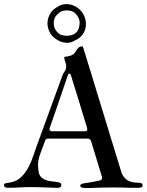

<svg xmlns="http://www.w3.org/2000/svg" viewBox="-52 -932 728 953"><path d="M370.1 -280.3Q380.9 -280.3 380.9 -289.6Q380.9 -293.9 380.4 -296.4Q377.4 -305.7 372.1 -323.2Q366.7 -340.8 359.9 -363.8Q353 -386.7 345 -412.8Q336.9 -439 328.9 -465.3Q320.8 -491.7 313 -516.4Q305.2 -541 299.3 -561Q298.3 -562 296.6 -564.5Q294.9 -566.9 291.5 -566.9Q287.1 -566.9 284.7 -558.6Q280.3 -546.4 272.7 -523.9Q265.1 -501.5 255.9 -474.1Q246.6 -446.8 236.6 -417.5Q226.6 -388.2 217.8 -363Q209 -337.9 202.6 -319.6Q196.3 -301.3 194.3 -295.4Q193.4 -293.9 193.4 -291.5Q193.4 -280.3 208.5 -280.3ZM-32.2 -12.7Q-32.2 -21 -23.7 -22.5Q-15.1 -23.9 2 -26.9Q33.7 -33.7 54.7 -54.7Q75.7 -75.7 89.8 -102.8Q104 -129.9 113.5 -159.2Q123 -188.5 131.8 -211.9L256.8 -554.2Q261.2 -566.9 264.9 -572Q268.6 -577.1 271 -580.8Q273.4 -584.5 274.9 -589.4Q276.4 -594.2 276.4 -606.4Q276.4 -611.8 274.9 -616.2Q273.4 -620.6 271.7 -625.2Q270 -629.9 268.6 -635.5Q267.1 -641.1 267.1 -649.4Q279.8 -650.9 291.3 -653.6Q302.7 -656.2 312.5 -663.1Q317.9 -667 321.8 -673.6Q325.7 -680.2 330.1 -686.5Q334.5 -692.9 340.3 -697.5Q346.2 -702.1 356 -702.1Q356.9 -702.1 357.9 -701.7Q358.9 -701.2 359.9 -698.7Q360.8 -696.3 366 -679.7Q371.1 -663.1 379.6 -635.5Q388.2 -607.9 399.2 -571.8Q410.2 -535.6 422.6 -494.9Q435.1 -454.1 448.5 -410.2Q461.9 -366.2 475.1 -323.5Q488.3 -280.8 500.2 -241Q512.2 -201.2 522.5 -168.5Q532.7 -135.7 540 -111.6Q547.4 -87.4 550.8 -76.2Q556.2 -60.1 567.9 -47.9Q579.6 -35.6 593.8 -31.2Q607.9 -26.4 619.4 -25.9Q630.9 -25.4 638.9 -24.9Q647 -24.4 651.4 -21.5Q655.8 -18.6 655.8 -9.3Q655.8 -6.3 653.8 -4.6Q651.9 -2.9 648.9 -2Q646 -1 642.8 -0.7Q639.6 -0.5 637.7 0H593.8Q589.8 0 585.4 -0.2Q581.1 -0.5 572 -0.7Q563 -1 547.4 -1.2Q531.7 -1.5 505.9 -1.5Q478.5 -1.5 452.4 -0.7Q426.3 0 399.4 1H374.5Q370.6 1 365.7 0.7Q360.8 0.5 356.4 -0.5Q352.1 -1.5 349.1 -3.9Q346.2 -6.3 346.2 -10.7Q346.2 -14.6 350.1 -17.1Q354 -19.5 359.4 -21Q364.7 -22.5 370.6 -23.2Q376.5 -23.9 380.4 -24.4Q397 -26.9 412.6 -30Q428.2 -33.2 443.4 -36.1Q454.6 -39.6 454.6 -48.3Q454.6 -49.3 454.6 -51.5Q454.6 -53.7 453.6 -55.7L400.4 -230.5Q399.4 -234.4 395.3 -239.3Q391.1 -244.1 385.3 -244.1H187Q180.2 -244.1 177.7 -241.9Q175.3 -239.7 173.3 -237.3L147.9 -168.9Q141.6 -152.3 139.2 -138.9Q136.7 -125.5 136.7 -113.3Q136.7 -98.6 139.6 -81.1Q142.1 -63.5 151.4 -53.7Q160.6 -43.9 173.1 -39.1Q185.5 -34.2 199.7 -32.5Q213.9 -30.8 225.6 -29.3Q237.3 -27.8 244.9 -25.1Q252.4 -22.5 252.4 -15.1Q252.4 -10.7 249.8 -5.9Q247.1 -1 237.3 0H216.3Q187.5 -1 160.4 -2.2Q133.3 -3.4 104 -3.4Q71.8 -3.4 45.7 -1.7Q19.5 0 -6.8 0H-13.2Q-32.2 0 -32.2 -12.7ZM276.4 -911.6Q296.9 -911.6 314.7 -903.8Q332.5 -896 345.7 -882.6Q358.9 -869.1 366.7 -851.1Q374.5 -833 374.5 -812.5Q374.5 -796.4 369.9 -783.2Q365.2 -770 357.7 -760Q350.1 -750 340.1 -742.7Q330.1 -735.4 319.3 -731Q310.5 -725.6 301.8 -722.7Q293 -719.7 284.2 -719.7Q259.8 -719.7 243.9 -727.8Q228 -735.8 218.3 -743.7Q199.7 -757.8 191.7 -778.3Q183.6 -798.8 183.6 -815.4Q183.6 -832.5 190.4 -850.1Q197.3 -867.7 210.4 -881.8Q223.1 -893.1 240.5 -902.3Q257.8 -911.6 276.4 -911.6ZM279.8 -880.4Q257.3 -880.4 244.4 -870.6Q231.4 -860.8 224.1 -850.6Q220.2 -846.2 217.5 -836.7Q214.8 -827.1 214.8 -819.3Q214.8 -806.6 217.5 -796.6Q220.2 -786.6 229 -776.4Q241.2 -762.2 252.7 -758.3Q264.2 -754.4 281.2 -754.4Q294.9 -754.4 307.1 -759Q319.3 -763.7 327.6 -772Q335.9 -780.3 339.6 -793.5Q343.3 -806.6 343.3 -817.9Q343.3 -833.5 335.9 -846.9Q328.6 -860.4 314.5 -872.1Q308.6 -874.5 300.8 -877.4Q293 -880.4 279.8 -880.4Z"/></svg>

Font: IM FELL French Canon SC
Style: Regular
Weight: 400
Designer: Igino Marini
Foundry: Igino Marini
Version: 3.00